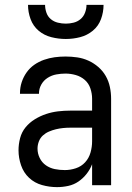

<svg xmlns="http://www.w3.org/2000/svg" viewBox="-20 -760 540 788"><path d="M214 8Q183 8 152.5 -0.5Q122 -9 99.5 -30Q77 -51 66.5 -81.5Q56 -112 56 -143Q56 -168 62.5 -193Q69 -218 85 -237.5Q101 -257 123 -270.5Q145 -284 169 -292Q193 -300 218 -303Q243 -306 269 -306H358V-355Q358 -376 351 -397Q344 -418 328 -432Q312 -446 291 -452Q270 -458 249 -458Q230 -458 211 -454.5Q192 -451 175.5 -440.5Q159 -430 149.5 -413Q140 -396 140 -377V-375H62V-378Q62 -401 69 -422.5Q76 -444 89 -462.5Q102 -481 120.5 -494Q139 -507 160.5 -514.5Q182 -522 204 -525Q226 -528 249 -528Q273 -528 297 -524.5Q321 -521 343 -511Q365 -501 383.5 -485Q402 -469 414 -448Q426 -427 431 -403Q436 -379 436 -355V0H358V-86Q350 -65 335.5 -46.5Q321 -28 302 -15Q283 -2 260 3Q237 8 214 8ZM246 -62Q269 -62 291.5 -69.5Q314 -77 329.5 -94Q345 -111 351.5 -134Q358 -157 358 -180V-236H269Q254 -236 239 -234.5Q224 -233 209.5 -229.5Q195 -226 181 -220Q167 -214 156 -204Q145 -194 139.5 -179.5Q134 -165 134 -150Q134 -130 143 -111.5Q152 -93 168.5 -81.5Q185 -70 205 -66Q225 -62 246 -62ZM250 -600Q220 -600 190.5 -607.5Q161 -615 138.5 -634Q116 -653 105.5 -681.5Q95 -710 95 -740H165Q165 -724 170.5 -708Q176 -692 188.5 -681.5Q201 -671 217.5 -667Q234 -663 250 -663Q266 -663 282 -667Q298 -671 310.5 -681.5Q323 -692 329 -708Q335 -724 335 -740H405Q405 -710 394.5 -681.5Q384 -653 361 -634Q338 -615 309 -607.5Q280 -600 250 -600Z"/></svg>

Font: Huly
Style: Regular
Weight: 400
Designer: Belleve Invis
Foundry: Belleve Invis
Version: Version 33.2.5; ttfautohint (v1.8.4)